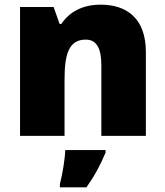

<svg xmlns="http://www.w3.org/2000/svg" viewBox="-20 -583 710 824"><path d="M412 -563C334 -563 278 -532 243 -480H236L210 -553H66V0H257V-242C257 -352 276 -413 348 -413C395 -413 415 -375 415 -302V0H606V-360C606 -502 526 -563 412 -563ZM433 72V61H260C259 99 248 165 237 207V221H351C389 167 410 126 433 72Z"/></svg>

Font: Noto Sans Sinhala UI Black
Style: Regular
Weight: 900
Designer: Jelle Bosma - Monotype Design Team
Foundry: Monotype Imaging Inc.
Version: Version 2.006